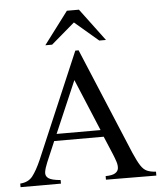

<svg xmlns="http://www.w3.org/2000/svg" viewBox="-59 -938 837 992"><g transform="rotate(-5 359.5 -442.5)"><path d="M711.4 1.5 450.2 0V-18.6Q484.9 -19 500 -28.6Q515.1 -38.1 516.8 -53.5Q518.6 -68.8 512.5 -87.9Q506.3 -106.9 498 -127Q488.3 -150.9 478 -174.6Q467.8 -198.2 458 -222.2H201.2Q189.9 -195.8 178.7 -169.4Q167.5 -143.1 156.2 -116.7Q143.6 -86.9 140.6 -66.4Q137.7 -45.9 154.3 -34.2Q170.9 -22.5 216.8 -18.6V0H7.3V-18.6Q49.8 -21.5 71.8 -49.6Q93.8 -77.6 117.7 -131.8L350.6 -678.2H367.7L598.1 -127Q618.2 -80.6 633.1 -58.1Q647.9 -35.6 665.8 -28.1Q683.6 -20.5 711.4 -18.6ZM216.8 -257.8H444.8L332.5 -526.9ZM513.2 -719.2H478.5L356 -823.7L233.9 -719.2H198.7L325.2 -887.2H387.7Z"/></g></svg>

Font: Awami Nastaliq
Style: Regular
Weight: 400
Designer: Peter Martin, SIL International
Foundry: SIL International
Version: Version 3.100